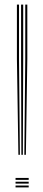

<svg xmlns="http://www.w3.org/2000/svg" viewBox="-20 -820 187 840"><path d="M86.5 -142.8 90.5 -562.5V-800H99.5V-562.5L93.2 -142.8ZM60.5 -142.8 54 -562.5V-800H63.2V-562.5L67 -142.8ZM73.5 -142.8 72.2 -562.5V-800H81.5V-562.5L80 -142.8ZM48 -33.2V-41.5H105.5V-33.2ZM48 -16.8V-25H105.5V-16.8ZM48 0V-8.2H105.5V0Z"/></svg>

Font: Big Shoulders Inline Display Light
Style: Regular
Weight: 300
Designer: Patric King
Foundry: XO Type Co
Version: Version 1.000